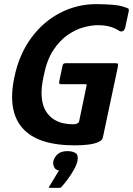

<svg xmlns="http://www.w3.org/2000/svg" viewBox="-20 -698 644 930"><path d="M478 -31Q475 -18 455.5 -9.5Q436 -1 406.5 2.5Q377 6 342 6Q161 6 88 -78.5Q15 -163 50 -326Q73 -435 131 -514Q189 -593 271 -635.5Q353 -678 446 -678Q486 -678 524 -675Q562 -672 582 -664Q595 -660 600.5 -657Q606 -654 603 -641L588 -571Q585 -552 575.5 -547.5Q566 -543 557 -549Q535 -563 510.5 -569.5Q486 -576 453 -576Q424 -576 386 -566Q348 -556 309 -529.5Q270 -503 238.5 -455.5Q207 -408 192 -332Q178 -270 182 -227.5Q186 -185 202.5 -159Q219 -133 242 -119Q265 -105 289 -100.5Q313 -96 332 -96Q358 -96 363 -109L399 -282Q401 -288 399.5 -289Q398 -290 393 -290H279Q270 -290 268 -292Q266 -294 267 -304L282 -376Q284 -386 287.5 -389Q291 -392 301 -392H534Q550 -392 551.5 -388.5Q553 -385 550 -370ZM355 83Q350 103 336.5 126.5Q323 150 307 171.5Q291 193 279 206Q274 212 267 212Q256 212 245 212Q234 212 223 212Q216 212 216.5 209.5Q217 207 223 198Q231 186 244 163.5Q257 141 266 128Q248 125 242 111Q236 97 238 84Q243 63 259.5 48.5Q276 34 307 34Q331 34 346 43.5Q361 53 355 83Z"/></svg>

Font: Glory Thin
Style: Bold Italic
Weight: 700
Italic angle: -12°
Version: Version 1.011